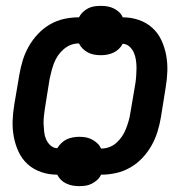

<svg xmlns="http://www.w3.org/2000/svg" viewBox="-20 -587 640 654"><path d="M250 47Q238 47 227 45Q216 43 205.5 38Q195 33 187.5 25.5Q180 18 175 8Q146 8 120 -1Q94 -10 74.5 -27.5Q55 -45 43.5 -69.5Q32 -94 27 -121Q22 -148 23 -176Q24 -204 29 -233L46 -333Q50 -357 57.5 -381.5Q65 -406 78 -429Q91 -452 109.5 -471.5Q128 -491 150.5 -504Q173 -517 198 -522.5Q223 -528 248 -528H249Q254 -538 262.5 -546Q271 -554 281 -559Q291 -564 302 -565.5Q313 -567 324 -567Q336 -567 347 -565Q358 -563 368 -558Q378 -553 386 -545.5Q394 -538 398 -528Q427 -528 453 -519Q479 -510 498.5 -492.5Q518 -475 529.5 -450.5Q541 -426 546 -399Q551 -372 550 -344Q549 -316 544 -287L528 -187Q524 -163 516.5 -138.5Q509 -114 496 -91Q483 -68 464.5 -48.5Q446 -29 423 -16Q400 -3 375 2.5Q350 8 325 8H324Q320 18 311 26Q302 34 292 39Q282 44 271.5 45.5Q261 47 250 47ZM324 -81H325Q339 -81 352.5 -86Q366 -91 377 -101Q388 -111 396 -123Q404 -135 409 -148Q414 -161 418 -174.5Q422 -188 424 -202L441 -302Q443 -315 444 -329Q445 -343 445 -356Q445 -369 443 -382.5Q441 -396 436 -407.5Q431 -419 421.5 -428Q412 -437 398 -438Q393 -428 384.5 -420Q376 -412 366 -407.5Q356 -403 345.5 -401Q335 -399 324 -399Q312 -399 300.5 -401Q289 -403 279 -408.5Q269 -414 261.5 -421.5Q254 -429 249 -439H248Q234 -439 221 -434Q208 -429 196.5 -419Q185 -409 177 -397Q169 -385 164 -372Q159 -359 155.5 -345.5Q152 -332 149 -318L133 -218Q131 -205 129.5 -191Q128 -177 128.5 -164Q129 -151 130.5 -137.5Q132 -124 137 -112.5Q142 -101 151.5 -92Q161 -83 175 -82Q181 -92 189.5 -100Q198 -108 207.5 -112.5Q217 -117 228 -119Q239 -121 250 -121Q262 -121 273 -119Q284 -117 294 -111.5Q304 -106 312 -98.5Q320 -91 324 -81Z"/></svg>

Font: Iosevka Extended
Style: Bold Italic
Weight: 700
Width: 7
Italic angle: -9°
Monospace: yes
Designer: Belleve Invis
Foundry: Belleve Invis
Version: Version 32.5.0; ttfautohint (v1.8.4)